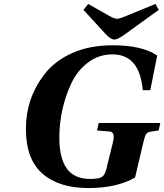

<svg xmlns="http://www.w3.org/2000/svg" viewBox="-20 -936 831 971"><path d="M402 -886 426 -916 532 -856Q558 -841 573 -841Q584 -841 615 -854L766 -916L783 -886L611 -762Q575 -736 559 -736Q540 -736 514 -764ZM111 -284Q111 -438 203 -558Q254 -626 342.5 -666.5Q431 -707 551 -707Q699 -707 775 -655L740 -480H702Q686 -661 549 -661Q480 -661 426 -620.5Q372 -580 341.5 -516Q311 -452 295.5 -381.5Q280 -311 280 -241Q280 -137 317.5 -84Q355 -31 437 -31Q481 -31 496 -41.5Q511 -52 518 -82L551 -216Q564 -268 535 -271L471 -276L479 -314H791L782 -276L741 -270Q725 -268 718.5 -257Q712 -246 705 -216L663 -38Q570 15 427 15Q278 15 194.5 -58Q111 -131 111 -284Z"/></svg>

Font: Lingua Franca
Style: Bold Italic
Weight: 700
Italic angle: -13°
Version: Version 1.19